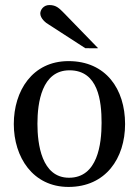

<svg xmlns="http://www.w3.org/2000/svg" viewBox="-20 -719 540 754"><path d="M34.2 -231.9C34.2 -102.1 108.9 15.1 249 15.1C395 15.1 471.2 -97.2 471.2 -231.9C471.2 -369.1 396 -479 249 -479C106.9 -479 34.2 -361.8 34.2 -231.9ZM127 -232.9C127 -315.9 144 -442.9 252.9 -442.9C366.2 -442.9 378.9 -321.8 378.9 -236.8C378.9 -153.8 363.8 -21 251 -21C143.1 -21 127 -153.8 127 -232.9ZM231 -668C212.9 -686 201.2 -699.2 173.8 -699.2C150.9 -699.2 138.2 -680.2 138.2 -666C138.2 -647 159.2 -628.9 173.8 -621.1L314.9 -529.8C314.9 -529.8 366.2 -528.8 365.2 -529.8Z"/></svg>

Font: MusGlyphs-Text
Style: Regular
Weight: 400
Version: Version 2.1.1